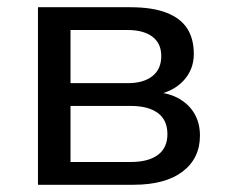

<svg xmlns="http://www.w3.org/2000/svg" viewBox="-20 -511 624 531"><path d="M85 0V-491H340Q401 -491 440 -476Q479 -461 497.5 -432.5Q516 -404 516 -362Q516 -319 488 -288.5Q460 -258 413 -249V-256Q451 -253 478 -236.5Q505 -220 519 -194.5Q533 -169 533 -136Q533 -73 485 -36.5Q437 0 349 0ZM175 -63H342Q390 -63 416.5 -82.5Q443 -102 443 -140Q443 -179 416.5 -198.5Q390 -218 342 -218H175ZM175 -281H333Q377 -281 401.5 -300.5Q426 -320 426 -356Q426 -391 401.5 -409.5Q377 -428 333 -428H175Z"/></svg>

Font: Nunito Sans 10pt Medium
Style: Regular
Weight: 500
Designer: Vernon Adams
Foundry: Vernon Adams
Version: Version 3.101;gftools[0.9.27]